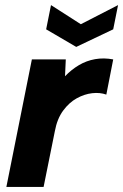

<svg xmlns="http://www.w3.org/2000/svg" viewBox="-20 -733 483 753"><path d="M105 -500H238L235 -434Q260 -460 289.5 -477.5Q319 -495 353 -501Q387 -507 424 -500L397 -362Q372 -371 341.5 -367.5Q311 -364 281 -347.5Q251 -331 227.5 -299Q204 -267 195 -218L151 0H5ZM443 -713 424 -618 279 -549 161 -618 180 -713 297 -638Z"/></svg>

Font: Albert Sans ExtraBold
Style: Italic
Weight: 800
Italic angle: -11.25°
Designer: Andreas Rasmussen
Foundry: a.Foundry
Version: Version 1.025